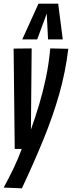

<svg xmlns="http://www.w3.org/2000/svg" viewBox="-34 -809 391 1043"><path d="M239 -546 337 -544Q322 -418 288 -298.5Q254 -179 203 -54Q152 71 85 214L-14 210Q18 151 42 100.5Q66 50 84 0H46L40 -545L138 -546L134 -105Q159 -175 179.5 -244Q200 -313 215.5 -386.5Q231 -460 239 -546ZM87 -595 175 -789H282L307 -595H227L220 -735L168 -595Z"/></svg>

Font: Georama ExtraCondensed SemiBold
Style: Italic
Weight: 600
Width: 2
Italic angle: -9°
Designer: Jean-Baptiste Levee
Foundry: Production Type
Version: Version 1.000